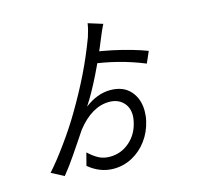

<svg xmlns="http://www.w3.org/2000/svg" viewBox="-126 -980 1251 1191"><g transform="rotate(-15 500.0 -385.0)"><path d="M738 -225Q738 -192 731 -163Q716 -95 676.5 -41.5Q637 12 581 42Q525 72 461 72Q374 72 301 11L322 -70Q356 -38 387 -22Q418 -6 458 -6Q529 -6 584 -53.5Q639 -101 655 -178Q660 -201 660 -217Q660 -271 626.5 -303.5Q593 -336 539 -336Q427 -336 330 -212L288 -149Q279 -136 237.5 -74.5Q196 -13 155 37L75 -5Q129 -65 194.5 -156Q260 -247 307 -327Q374 -440 424 -542.5Q474 -645 516 -757Q532 -806 537 -842L630 -813Q611 -776 594 -733Q550 -624 499 -520Q448 -416 400 -343Q481 -405 564 -405Q648 -405 693 -354Q738 -303 738 -225ZM643 -640Q771 -612 859 -578L827 -505Q664 -572 485 -593L511 -663Q576 -654 643 -640Z"/></g></svg>

Font: Merged Yaku Han JP
Style: Regular
Weight: 400
Designer: Ryoko NISHIZUKA 西塚涼子 (kana, bopomofo & ideographs); Paul D. Hunt (Latin, Greek & Cyrillic); Sandoll Communications 산돌커뮤니
Foundry: Adobe
Version: Version 2.004